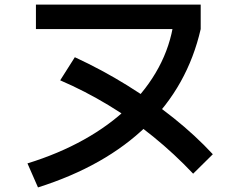

<svg xmlns="http://www.w3.org/2000/svg" viewBox="-20 -772 1040 839"><path d="M100 -58Q236 -100 347 -162Q458 -224 540 -303Q622 -382 673 -476.5Q724 -571 739 -676L772 -645H137V-752H857V-645Q800 -396 620 -221Q440 -46 146 47ZM824 -13Q743 -99 649.5 -175Q556 -251 453 -313Q350 -375 243 -421L307 -522Q426 -467 535 -399.5Q644 -332 739 -256Q834 -180 910 -98Z"/></svg>

Font: M PLUS 1 SemiBold
Style: Regular
Weight: 600
Designer: Coji Morishita
Foundry: UNDERFOREST DESIGN
Version: Version 1.001